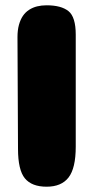

<svg xmlns="http://www.w3.org/2000/svg" viewBox="-20 -705 352 725"><path d="M266 -151Q266 -70 239 -35Q212 0 156 0Q100 0 74 -31.5Q48 -63 48 -143L46 -565Q46 -591 51.5 -611Q57 -631 66.5 -645Q76 -659 90 -668Q104 -677 120.5 -681Q137 -685 156 -685Q211 -685 238.5 -663Q266 -641 266 -574Z"/></svg>

Font: Coiny 2.0
Style: Regular
Weight: 400
Version: Version 1.001 July 11, 2018